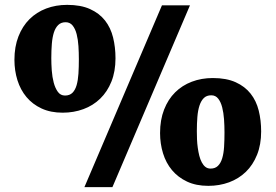

<svg xmlns="http://www.w3.org/2000/svg" viewBox="-20 -773 1140 793"><path d="M238.8 -307.6Q189 -307.6 151.6 -325Q114.3 -342.3 89.4 -372.1Q64.5 -401.9 52 -441.7Q39.6 -481.4 39.6 -525.9Q39.6 -580.1 56.2 -622.6Q72.8 -665 101.8 -693.8Q130.9 -722.7 170.7 -737.8Q210.4 -752.9 257.3 -752.9Q313.5 -752.9 351.8 -735.6Q390.1 -718.3 413.6 -688.5Q437 -658.7 447 -618.4Q457 -578.1 457 -532.2Q457 -478 440.2 -436Q423.3 -394 393.8 -365.5Q364.3 -336.9 324.5 -322.3Q284.7 -307.6 238.8 -307.6ZM648.9 -751H764.6L444.3 0H328.6ZM248.5 -378.4Q267.6 -378.4 279.1 -389.6Q290.5 -400.9 296.4 -421.1Q302.2 -441.4 304 -468.8Q305.7 -496.1 305.7 -528.3Q305.7 -555.2 304 -582.5Q302.2 -609.9 296.6 -631.8Q291 -653.8 280 -667.5Q269 -681.2 251 -681.2Q232.4 -681.2 220.7 -669.9Q209 -658.7 202.6 -638.9Q196.3 -619.1 194.1 -592Q191.9 -564.9 191.9 -532.7Q191.9 -508.8 193.8 -481.7Q195.8 -454.6 201.9 -431.6Q208 -408.7 219 -393.6Q230 -378.4 248.5 -378.4ZM641.1 -223.6Q641.1 -277.8 657.7 -320.3Q674.3 -362.8 703.4 -391.6Q732.4 -420.4 772.2 -435.5Q812 -450.7 858.9 -450.7Q915 -450.7 953.4 -433.3Q991.7 -416 1015.1 -386.2Q1038.6 -356.4 1048.6 -316.2Q1058.6 -275.9 1058.6 -230Q1058.6 -175.8 1041.7 -133.8Q1024.9 -91.8 995.4 -63.2Q965.8 -34.7 926 -20Q886.2 -5.4 840.3 -5.4Q790 -5.4 752.7 -22.9Q715.3 -40.5 690.4 -70.3Q665.5 -100.1 653.3 -139.9Q641.1 -179.7 641.1 -223.6ZM793 -231Q793 -214.8 793.7 -197.3Q794.4 -179.7 796.9 -162.4Q799.3 -145 803.2 -129.6Q807.1 -114.3 813.5 -102.3Q819.8 -90.3 828.6 -83.5Q837.4 -76.7 849.6 -76.7Q868.7 -76.7 880.1 -87.9Q891.6 -99.1 897.7 -119.1Q903.8 -139.2 905.5 -166.5Q907.2 -193.8 907.2 -226.1Q907.2 -252.9 905.3 -280.3Q903.3 -307.6 897.7 -329.6Q892.1 -351.6 881.3 -365.5Q870.6 -379.4 852.5 -379.4Q833.5 -379.4 822 -368.2Q810.5 -356.9 804 -337.2Q797.4 -317.4 795.2 -290Q793 -262.7 793 -231Z"/></svg>

Font: Merriweather UltraBold
Style: Regular
Weight: 900
Designer: Eben Sorkin ( sorkintype@gmail.com )
Foundry: Eben Sorkin
Version: Version 1.570; ttfautohint (v1.3) -l 8 -r 32 -G 0 -x 0 -H 60